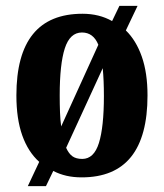

<svg xmlns="http://www.w3.org/2000/svg" viewBox="-20 -596 560 656"><path d="M114 -43Q76 -77 56 -133.5Q36 -190 36 -270Q36 -549 262 -549Q319 -549 363 -524L388 -576H450L410 -492Q445 -458 464.5 -402.5Q484 -347 484 -270Q484 10 259 10Q231 10 207 4.5Q183 -1 162 -12L137 40H75ZM316 -443Q299 -485 260 -485Q219 -485 201.5 -431Q184 -377 184 -270Q184 -239 185 -212.5Q186 -186 189 -164ZM261 -53Q301 -53 318 -107.5Q335 -162 335 -268Q335 -295 334 -318.5Q333 -342 331 -363L206 -91Q215 -71 227.5 -62Q240 -53 261 -53Z"/></svg>

Font: Noto Serif Myanmar ExtraCondensed ExtraBold
Style: Regular
Weight: 800
Width: 2
Designer: Ben Mitchell and the Monotype Design Team
Foundry: Monotype Imaging Inc.
Version: Version 2.106; ttfautohint (v1.8.4.7-5d5b)